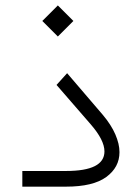

<svg xmlns="http://www.w3.org/2000/svg" viewBox="-20 -698 510 718"><path d="M138.2 -619.6 196.3 -677.7 254.4 -619.6 196.3 -561.5ZM226.6 0H63.5V-58.6H227.1Q370.6 -58.6 370.6 -131.8Q370.6 -173.8 319.8 -232.4L191.4 -380.4L231 -424.3L365.2 -267.6Q380.4 -249.5 392.1 -231.2Q403.8 -212.9 411.4 -195.3Q418.9 -177.7 422.9 -161.1Q426.8 -144.5 426.8 -128.9Q426.8 -72.3 377.4 -36.1Q328.1 0 226.6 0Z"/></svg>

Font: Shabnam Thin WOL
Style: Thin-WOL
Weight: 100
Foundry: DejaVu fonts team - Redesigned by Saber Rastikerdar - Based on Vazir font
Version: Version 5.0.0